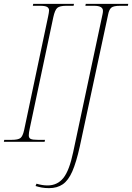

<svg xmlns="http://www.w3.org/2000/svg" viewBox="-32 -734 684 994"><path d="M-12 0 -10 -10H28Q62 -10 74 -19.5Q86 -29 93 -61L217 -648Q219 -659 220.5 -666.5Q222 -674 222 -680Q222 -692 212 -698Q202 -704 176 -704H138L140 -714H351L349 -704H311Q277 -704 264.5 -693Q252 -682 244 -645L122 -69Q117 -46 117 -33Q117 -19 127.5 -14.5Q138 -10 164 -10H201L199 0ZM222 240Q201 240 184.5 237Q168 234 152 229L157 217Q187 226 214 226Q265 226 296 187.5Q327 149 347 53L499 -661Q500 -666 500.5 -670Q501 -674 501 -678Q501 -704 455 -704H410L412 -714H632L630 -704H590Q556 -704 544.5 -694.5Q533 -685 528 -660L381 25Q363 106 342.5 153Q322 200 293 220Q264 240 222 240Z"/></svg>

Font: Noto Serif Display SemiCondensed Thin
Style: Italic
Weight: 100
Width: 4
Italic angle: -12°
Designer: Monotype Design Team
Foundry: Monotype Imaging Inc.
Version: Version 2.009